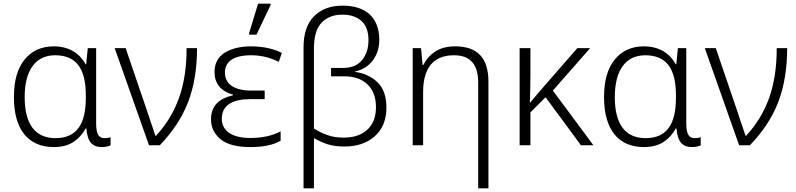

<svg xmlns="http://www.w3.org/2000/svg" viewBox="-20 -796 4363 1052"><path d="M274.9 9.8C319.3 9.8 356 0 384.3 -19.5C412.6 -39.1 434.1 -63 448.2 -91.8H453.1C459.5 -17.6 485.8 9.8 539.1 9.8C558.1 9.8 576.7 5.4 585.9 0V-43.9C575.2 -40.5 564.5 -39.1 553.2 -39.1C523.4 -39.1 506.8 -58.1 506.8 -119.1V-532.2H460.9L452.1 -443.8H449.2C418 -501 361.3 -542 274.9 -542C207.5 -542 154.3 -518.1 115.2 -470.2C75.7 -421.9 56.2 -353.5 56.2 -264.2C56.2 -84 136.2 9.8 274.9 9.8ZM284.2 -39.1C172.4 -39.1 115.2 -115.7 115.2 -264.2C115.2 -410.6 174.3 -493.2 282.2 -493.2C399.4 -493.2 450.2 -418 450.2 -273.9V-259.8C450.2 -117.2 401.4 -39.1 284.2 -39.1Z M855.5 0C927.2 -74.7 979.5 -154.3 1011.7 -239.3C1043.5 -323.7 1059.6 -421.4 1059.6 -532.2H1002.4C1002.4 -428.2 988.8 -337.4 960.9 -259.8C933.1 -182.1 891.1 -112.8 834.5 -51.8H831.5C827.1 -64.9 821.8 -82 814.5 -103C807.1 -123.5 800.8 -141.6 796.4 -157.2L668.5 -532.2H608.4L796.4 0Z M1385.3 -606 1462.4 -768.1V-775.9H1394L1345.2 -615.2V-606ZM1351.6 9.8C1419.4 9.8 1477.1 -1 1517.6 -24.9V-76.2C1472.2 -52.2 1416.5 -40 1351.6 -40C1248.5 -40 1195.3 -81.1 1195.3 -145C1195.3 -221.2 1255.9 -252.9 1353.5 -252.9H1430.2V-299.8H1353.5C1267.1 -299.8 1212.4 -334 1212.4 -397.9C1212.4 -456.5 1256.3 -493.2 1356.4 -493.2C1413.6 -493.2 1466.3 -478.5 1507.3 -457L1524.4 -505.9C1485.4 -525.9 1429.7 -542 1355.5 -542C1296.9 -542 1249 -530.3 1211.4 -507.3C1173.8 -483.9 1155.3 -448.2 1155.3 -400.9C1155.3 -340.8 1187.5 -296.9 1256.3 -277.8V-273.9C1182.6 -256.8 1136.2 -218.3 1136.2 -142.1C1136.2 -98.1 1153.8 -62 1188.5 -33.2C1223.1 -4.4 1277.3 9.8 1351.6 9.8Z M1700.2 235.8V-39.1C1727.1 -23.9 1752.4 -12.2 1777.3 -4.9C1801.8 2.9 1831.5 6.8 1867.2 6.8C1936.5 6.8 1992.2 -12.2 2034.2 -50.3C2076.2 -87.9 2097.2 -140.1 2097.2 -206.1C2097.2 -267.1 2081.1 -313.5 2048.3 -345.2C2015.6 -376.5 1974.6 -395.5 1926.3 -401.9V-404.8C1966.3 -413.1 1998.5 -433.1 2022.5 -464.8C2046.4 -496.6 2058.1 -534.2 2058.1 -578.1C2058.1 -701.7 1982.4 -765.1 1856.9 -765.1C1791 -765.1 1739.3 -745.6 1700.7 -707C1662.1 -668.5 1643.1 -610.8 1643.1 -535.2V235.8ZM1863.3 -42C1829.1 -42 1799.8 -46.4 1775.9 -55.2C1751.5 -63.5 1726.1 -75.7 1700.2 -91.8V-530.8C1700.2 -596.2 1714.4 -643.6 1742.7 -672.4C1771 -701.2 1808.6 -715.8 1856 -715.8C1898.9 -715.8 1933.6 -704.6 1960 -681.6C1985.8 -658.7 1999 -623.5 1999 -576.2C1999 -531.7 1987.3 -495.6 1963.9 -466.8C1939.9 -438 1905.8 -423.8 1860.4 -423.8H1793.9V-377.9H1865.2C1920.4 -377.9 1963.4 -362.8 1994.1 -333C2024.9 -303.2 2040 -261.7 2040 -209C2040 -156.2 2024.4 -115.2 1993.2 -85.9C1961.9 -56.6 1918.5 -42 1863.3 -42Z M2656.2 235.8V-348.1C2656.2 -481.4 2593.3 -542 2474.1 -542C2429.7 -542 2392.6 -532.2 2363.8 -513.2C2335 -493.7 2313.5 -469.2 2299.3 -439.9H2295.4L2287.1 -532.2H2241.2V0H2298.3V-290C2298.3 -425.3 2355 -493.2 2468.3 -493.2C2556.2 -493.2 2600.1 -443.4 2600.1 -344.2V235.8Z M3143.1 -532.2 2932.1 -290C2915 -270 2900.9 -253.4 2883.3 -231.9C2884.8 -277.3 2886.2 -332.5 2886.2 -391.1V-532.2H2827.1V0H2886.2V-180.2L2969.2 -263.2L3163.1 0H3231.4L3009.3 -299.8L3213.4 -532.2Z M3508.3 9.8C3552.7 9.8 3589.4 0 3617.7 -19.5C3646 -39.1 3667.5 -63 3681.6 -91.8H3686.5C3692.9 -17.6 3719.2 9.8 3772.5 9.8C3791.5 9.8 3810.1 5.4 3819.3 0V-43.9C3808.6 -40.5 3797.9 -39.1 3786.6 -39.1C3756.8 -39.1 3740.2 -58.1 3740.2 -119.1V-532.2H3694.3L3685.5 -443.8H3682.6C3651.4 -501 3594.7 -542 3508.3 -542C3440.9 -542 3387.7 -518.1 3348.6 -470.2C3309.1 -421.9 3289.6 -353.5 3289.6 -264.2C3289.6 -84 3369.6 9.8 3508.3 9.8ZM3517.6 -39.1C3405.8 -39.1 3348.6 -115.7 3348.6 -264.2C3348.6 -410.6 3407.7 -493.2 3515.6 -493.2C3632.8 -493.2 3683.6 -418 3683.6 -273.9V-259.8C3683.6 -117.2 3634.8 -39.1 3517.6 -39.1Z M4088.9 0C4160.6 -74.7 4212.9 -154.3 4245.1 -239.3C4276.9 -323.7 4293 -421.4 4293 -532.2H4235.8C4235.8 -428.2 4222.2 -337.4 4194.3 -259.8C4166.5 -182.1 4124.5 -112.8 4067.9 -51.8H4064.9C4060.5 -64.9 4055.2 -82 4047.9 -103C4040.5 -123.5 4034.2 -141.6 4029.8 -157.2L3901.9 -532.2H3841.8L4029.8 0Z"/></svg>

Font: Noto Reveo Sans
Style: Regular
Weight: 300
Designer: Monotype Design Team
Foundry: Monotype Imaging Inc.
Version: Version 2.007